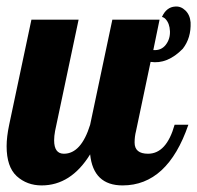

<svg xmlns="http://www.w3.org/2000/svg" viewBox="-28 -560 602 586"><path d="M439.9 -407.2Q463.9 -405.3 477.8 -423.1Q491.7 -440.9 490.7 -464.8Q489.7 -488.8 477.1 -502Q472.7 -506.8 466.3 -508.3Q480 -538.6 506.8 -540Q523.9 -541.5 537.8 -528.1Q551.8 -514.6 553.7 -491.7Q555.7 -444.3 529.8 -411.1Q482.9 -363.3 431.6 -371.1L387.2 -160.2Q382.8 -143.1 382.8 -125Q382.8 -90.8 423.8 -90.8Q480 -90.8 504.9 -179.2H546.9Q483.4 5.9 346.2 5.9Q256.8 5.9 247.1 -88.9Q188.5 5.9 99.1 5.9Q54.2 5.9 22.9 -22.5Q-7.8 -50.8 -7.8 -113.8Q-7.8 -142.1 0 -179.2L67.9 -500H211.9L140.1 -160.2Q137.2 -144.5 137.2 -131.8Q137.2 -90.8 167 -90.8Q219.7 -90.8 247.1 -179.2L314.9 -500H459Z"/></svg>

Font: UVF Lobster12
Style: Regular
Weight: 400
Designer: Pablo Impallari
Foundry: Pablo Impallari. www.impallari.com
Version: Version 1.004